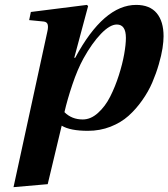

<svg xmlns="http://www.w3.org/2000/svg" viewBox="-20 -522 688 784"><path d="M243.2 -64Q272.9 -34.2 317.9 -34.2Q350.6 -34.2 380.1 -60.8Q409.7 -87.4 429.9 -127.4Q450.2 -167.5 465.1 -214.1Q480 -260.7 487.1 -300.8Q494.1 -340.8 494.1 -367.2Q494.1 -421.9 457 -421.9Q428.7 -421.9 392.1 -383.8Q355.5 -345.7 320.8 -283.2Q296.4 -238.8 275.4 -176.3Q254.4 -113.8 243.2 -64ZM35.2 242.2 172.9 -391.1Q177.7 -410.6 174.8 -421.6Q171.9 -432.6 158.2 -434.1L99.1 -439.9L106 -473.1L335 -502L339.8 -497.1L283.2 -286.1H287.1Q403.3 -502 536.1 -502Q591.8 -502 619.9 -468.3Q647.9 -434.6 647.9 -374Q647.9 -353.5 643.6 -325Q639.2 -296.4 628.4 -259.3Q617.7 -222.2 601.8 -185.1Q585.9 -147.9 560.5 -112.1Q535.2 -76.2 504.6 -48.8Q474.1 -21.5 431.2 -4.6Q388.2 12.2 338.9 12.2Q266.6 12.2 231.9 -8.8L174.8 230Z"/></svg>

Font: Linguistics Pro
Style: Bold Italic
Weight: 700
Italic angle: -12°
Designer: Stefan Peev, Context Ltd
Foundry: Stefan Peev, Context Ltd
Version: Version 001.000